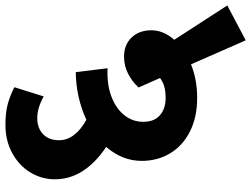

<svg xmlns="http://www.w3.org/2000/svg" viewBox="-126 -598 901 688"><g transform="rotate(-90 324.0 -254.5)"><path d="M523 176 437 -20Q382 2 317 2Q247 2 196 -24Q145 -50 118 -95Q91 -140 91 -197Q91 -266 141 -324Q25 -402 25 -508Q25 -555 49.5 -595.5Q74 -636 118.5 -660.5Q163 -685 220 -685Q265 -685 295.5 -676.5Q326 -668 355 -653L322 -548Q280 -571 245 -571Q208 -571 186.5 -550Q165 -529 165 -493Q165 -436 238 -395Q319 -432 409 -433L423 -319Q367 -322 323.5 -306Q280 -290 255.5 -260Q231 -230 231 -191Q231 -152 254.5 -131.5Q278 -111 317 -111Q339 -111 356 -115.5Q373 -120 388 -131L354 -208Q374 -230 402.5 -245Q431 -260 465 -260Q507 -260 533 -233Q559 -206 559 -162Q559 -119 525 -80L648 110Z"/></g></svg>

Font: Martel Sans ExtraBold
Style: Regular
Weight: 800
Designer: Dan Reynolds and Mathieu Réguer
Foundry: Dan Reynolds and Mathieu Réguer
Version: Version 1.002; ttfautohint (v1.1) -l 5 -r 5 -G 72 -x 0 -D la